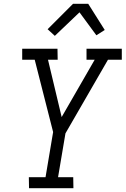

<svg xmlns="http://www.w3.org/2000/svg" viewBox="-20 -992 662 1012"><path d="M367 0H133L132 -58H220L260 -296L163 -677H97V-735H283L284 -677H233L305 -375L479 -677H436V-735H622V-677H549L325 -289L286 -58H366ZM269 -803 231 -838 365 -972H445L532 -834L488 -806L399 -927Z"/></svg>

Font: Iosevka HT Light Extended
Style: Italic
Weight: 300
Width: 7
Italic angle: -9°
Monospace: yes
Designer: Belleve Invis
Foundry: Belleve Invis
Version: Version 32.3.0; ttfautohint (v1.8.4)